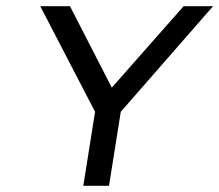

<svg xmlns="http://www.w3.org/2000/svg" viewBox="-20 -600 708 620"><path d="M110 -580 287 -239 249 0H332L370 -239L668 -580H573L341 -317L206 -580Z"/></svg>

Font: Charger Pro
Style: BdExtObl
Weight: 700
Designer: Jasper
Foundry: Cannot Into Space Fonts
Version: Version 1.09